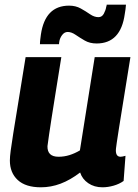

<svg xmlns="http://www.w3.org/2000/svg" viewBox="-20 -787 588 817"><path d="M154 10Q89 10 55.5 -21Q22 -52 22 -104Q22 -120 25.5 -146Q29 -172 36.5 -220Q44 -268 57 -346Q70 -424 89 -544H241Q226 -451 216 -388.5Q206 -326 199.5 -284.5Q193 -243 189 -215.5Q185 -188 182 -165Q181 -120 229 -120Q253 -120 275.5 -127Q298 -134 320 -147L383 -544H535Q517 -431 505 -358Q493 -285 486.5 -243Q480 -201 477 -181Q474 -161 473.5 -155Q473 -149 473 -147Q473 -120 493 -120Q496 -120 501.5 -121Q507 -122 514 -124L506 -17Q488 -4 463.5 3Q439 10 416 10Q381 10 355.5 -7.5Q330 -25 321 -53Q279 -21 238 -5.5Q197 10 154 10ZM150 -599Q150 -610 151.5 -620.5Q153 -631 154 -640Q172 -763 274 -763Q302 -763 323.5 -751Q345 -739 363 -726.5Q381 -714 399 -714Q414 -714 422 -729Q430 -744 432 -758Q434 -763 434 -767H516Q515 -757 514 -747Q513 -737 511 -728Q494 -602 391 -602Q362 -602 340.5 -614.5Q319 -627 301.5 -639Q284 -651 268 -651Q254 -651 244 -637.5Q234 -624 232 -608Q231 -603 231 -599Z"/></svg>

Font: Georama
Style: Bold Italic
Weight: 700
Italic angle: -9°
Designer: Jean-Baptiste Levee
Foundry: Production Type
Version: Version 1.000